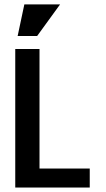

<svg xmlns="http://www.w3.org/2000/svg" viewBox="-20 -846 478 866"><path d="M48.8 -625H158.2V-85.9H384.8V0H48.8ZM89.8 -826.2H251L147.5 -683.6H59.6Z"/></svg>

Font: Sudo Var
Style: Regular
Weight: 400
Monospace: yes
Designer: Jens Kutilek
Foundry: Jens Kutilek
Version: Version 0.065;FEAKit 1.0